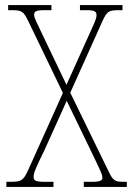

<svg xmlns="http://www.w3.org/2000/svg" viewBox="-20 -734 524 754"><path d="M5 0H190V-20H154C116 -20 112 -27 112 -40C112 -54 119 -72 154 -143L242 -338L347 -121C371 -70 382 -50 382 -37C382 -27 378 -20 342 -20H309V0H478V-20H468C430 -20 424 -23 403 -68L256 -370L381 -648C400 -691 408 -694 448 -694H461V-714H294V-694H322C356 -694 359 -686 359 -674C359 -658 347 -637 334 -607L241 -401L142 -608C127 -640 114 -664 114 -675C114 -687 117 -694 153 -694H182V-714H12V-694H24C66 -694 72 -691 93 -647L227 -369L91 -67C71 -23 63 -20 19 -20H5Z"/></svg>

Font: Noto Serif Bengali Condensed Thin
Style: Regular
Weight: 100
Width: 3
Designer: Juan Bruce, Universal Thirst, Indian Type Foundry and the Monotype Design Team.
Foundry: Monotype Imaging Inc.
Version: Version 2.003